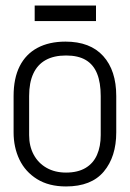

<svg xmlns="http://www.w3.org/2000/svg" viewBox="-20 -662 470 692"><path d="M326 -642H105V-586H326ZM399 -185V-316Q399 -408 352 -460Q305 -512 216 -512Q157 -512 115 -489.5Q73 -467 51 -423.5Q29 -380 29 -316V-185Q29 -131 50 -87Q71 -43 113.5 -16.5Q156 10 218 10Q309 10 354 -43.5Q399 -97 399 -185ZM343 -316V-175Q343 -134 329.5 -103.5Q316 -73 288 -56.5Q260 -40 218 -40Q178 -40 148 -57Q118 -74 101.5 -104.5Q85 -135 85 -175V-316Q85 -364 100 -396.5Q115 -429 144.5 -445.5Q174 -462 218 -462Q262 -462 289.5 -445.5Q317 -429 330 -396.5Q343 -364 343 -316Z"/></svg>

Font: Advent Pro
Style: Regular
Weight: 400
Designer: VivaRado, Andreas Kalpakidis
Foundry: VivaRado, Andreas Kalpakidis
Version: Version 3.000